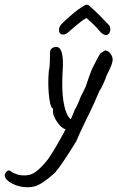

<svg xmlns="http://www.w3.org/2000/svg" viewBox="-68 -588 496 811"><path d="M408 -336Q408 -318 384 -273Q376 -250 366.5 -230Q357 -210 352 -204L329 -151Q314 -118 292 -74Q265 -18 254 9L241 30Q191 110 164 142Q109 191 79 199Q66 203 48 203Q15 203 -14.5 188.5Q-44 174 -48 155Q-49 148 -43 140Q-37 132 -30 132Q-25 132 -22 136Q-14 142 1.5 147.5Q17 153 35 153Q42 153 54 151Q74 147 96 127Q118 107 136 83Q170 33 209 -42Q195 -46 182 -61.5Q169 -77 161.5 -94Q154 -111 156 -119V-130Q147 -130 141.5 -164Q136 -198 136 -243Q136 -260 138 -286Q142 -302 142.5 -325.5Q143 -349 143 -356V-360Q143 -372 145.5 -377Q148 -382 154 -386Q162 -390 170 -390Q198 -390 198 -316Q198 -305 196 -273Q195 -259 195 -231Q195 -179 204 -139Q213 -99 231 -84L237 -98Q248 -127 254 -135Q268 -164 270 -172Q272 -179 281 -195L294 -222Q296 -228 307 -260.5Q318 -293 329 -313Q333 -321 341 -336.5Q349 -352 354 -359Q359 -366 365 -368Q373 -375 378 -375Q382 -375 392 -369Q408 -353 408 -336ZM198 -442Q190 -442 185.5 -447.5Q181 -453 181 -461Q181 -472 189 -483Q197 -493 230.5 -522Q264 -551 283 -561Q291 -568 299 -568Q308 -568 314 -559Q330 -546 356 -519.5Q382 -493 393 -481Q398 -475 398 -464Q398 -455 393 -447.5Q388 -440 380 -440Q366 -440 351 -459Q331 -483 297 -512Q276 -500 252.5 -479.5Q229 -459 225 -456Q211 -442 198 -442Z"/></svg>

Font: Caveat
Style: Regular
Weight: 400
Designer: Pablo Impallari
Foundry: Pablo Impallari
Version: Version 1.500; ttfautohint (v1.6)